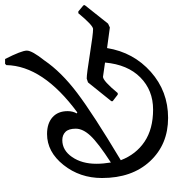

<svg xmlns="http://www.w3.org/2000/svg" viewBox="17 -686 681 755"><g transform="rotate(-90 357.5 -308.5)"><path d="M298 -383C298 -408.3 290 -428.2 274 -442.5C258 -456.8 236 -464 208 -464C161.3 -464 120.8 -442.5 86.5 -399.5C52.2 -356.5 35 -306 35 -248C35 -169.3 57 -106.3 101 -59C145 -11.7 201.8 12 271.5 12C341.2 12 401.5 -10.7 452.5 -56C503.5 -101.3 534.7 -158.7 546 -228L627 -217L642 -224L715 -316L714 -321L690 -341H683C651 -302.3 630.3 -283 621 -283C607 -283 574.2 -287.2 522.5 -295.5C470.8 -303.8 438.7 -308 426 -308L411 -303L337 -211V-206L363 -186H369C385 -205.3 398.3 -219.8 409 -229.5C419.7 -239.2 427.7 -244 433 -244L489 -236C483.7 -176.7 464.2 -130.3 430.5 -97C396.8 -63.7 354.7 -47 304 -47C253.3 -47 211.3 -58.2 178 -80.5C144.7 -102.8 120.3 -134 105 -174C226.3 -246.7 314.5 -303.8 369.5 -345.5C424.5 -387.2 467 -430 497 -474C523 -506.7 536 -529.8 536 -543.5C536 -557.2 525 -585.7 503 -629H484L479 -624C477 -528 415 -435 293 -345L289 -347C295 -357.7 298 -369.7 298 -383ZM91 -270C91 -308 99.8 -339.8 117.5 -365.5C135.2 -391.2 157.3 -404 184 -404C197.3 -404 208.2 -399.8 216.5 -391.5C224.8 -383.2 229 -369.7 229 -351C229 -332.3 219.7 -313 201 -293C182.3 -273 147.3 -246.3 96 -213C92.7 -233 91 -252 91 -270Z"/></g></svg>

Font: Alegreya SC
Style: Regular
Weight: 400
Designer: Juan Pablo del Peral
Foundry: Juan Pablo del Peral
Version: Version 1.003